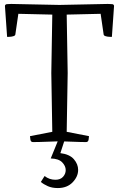

<svg xmlns="http://www.w3.org/2000/svg" viewBox="-20 -720 603 973"><path d="M147 0Q136 0 134 -12.5Q132 -25 132 -30L245 -52L240 -350L245 -646L73 -650L58 -547Q58 -540 49 -537Q40 -534 30 -533.5Q20 -533 16 -533L5 -690Q6 -698 15 -699Q24 -700 37 -700L281 -695L526 -700Q540 -700 548.5 -699Q557 -698 558 -690L547 -533Q543 -533 533 -533.5Q523 -534 514 -537Q505 -540 505 -547L490 -650L318 -646L323 -350L318 -52L431 -30Q431 -25 429 -12.5Q427 0 416 0Q416 0 385 -0.5Q354 -1 284 -4Q214 -1 180.5 -0.5Q147 0 147 0ZM273 233Q244 233 222.5 223.5Q201 214 187 202L206 172Q230 191 261 191Q286 191 299.5 176Q313 161 313 142Q313 121 295 102.5Q277 84 237 83L277 -15H309L286 56Q333 62 354.5 87Q376 112 376 141Q376 175 348 204Q320 233 273 233Z"/></svg>

Font: Mate
Style: Regular
Weight: 400
Designer: Eduardo Rodriguez Tunni
Foundry: Eduardo Rodriguez Tunni
Version: Version 1.003; ttfautohint (v1.8.4.7-5d5b);gftools[0.9.24]